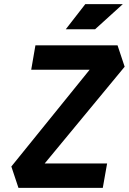

<svg xmlns="http://www.w3.org/2000/svg" viewBox="-20 -914 626 934"><path d="M69.8 0H480L501 -118.7H197.3L586.4 -589.4L551.8 -693.4H152.3L131.8 -574.7H416L35.2 -104ZM299.8 -771.5H442.4L577.6 -894H395Z"/></svg>

Font: Cascadia Code NF
Style: Bold Italic
Weight: 700
Italic angle: -10°
Monospace: yes
Designer: Aaron Bell
Foundry: Saja Typeworks
Version: Version 2404.023